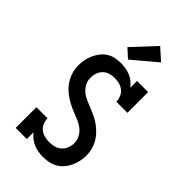

<svg xmlns="http://www.w3.org/2000/svg" viewBox="-293 -1083 1186 1186"><g transform="rotate(45 300.0 -490.5)"><path d="M335 8Q314 8 293 4.5Q272 1 252.5 -7Q233 -15 216 -28.5Q199 -42 186 -59V0H89V-181H186Q186 -160 194.5 -140Q203 -120 219.5 -107Q236 -94 257 -89Q278 -84 299 -84Q321 -84 342.5 -90Q364 -96 380 -111Q396 -126 404 -147Q412 -168 412 -190Q412 -215 399.5 -238.5Q387 -262 366.5 -278Q346 -294 322 -304Q298 -314 274 -323.5Q250 -333 227 -345Q204 -357 183 -372Q162 -387 144.5 -406Q127 -425 114.5 -447.5Q102 -470 95.5 -495.5Q89 -521 89 -547Q89 -572 94 -596.5Q99 -621 109 -643.5Q119 -666 134.5 -686Q150 -706 171 -719.5Q192 -733 216.5 -738Q241 -743 266 -743Q287 -743 308 -739.5Q329 -736 348.5 -728Q368 -720 384.5 -706.5Q401 -693 414 -676V-735H511V-554H414Q414 -575 405.5 -595Q397 -615 380.5 -628Q364 -641 343.5 -646Q323 -651 302 -651Q281 -651 260.5 -644.5Q240 -638 225 -623Q210 -608 203 -587.5Q196 -567 196 -546Q196 -520 208.5 -496.5Q221 -473 241 -457Q261 -441 285.5 -431Q310 -421 333.5 -411.5Q357 -402 380.5 -390.5Q404 -379 424.5 -363.5Q445 -348 463 -329Q481 -310 493.5 -287.5Q506 -265 512.5 -239.5Q519 -214 519 -189Q519 -163 513.5 -138Q508 -113 497.5 -90Q487 -67 470.5 -47.5Q454 -28 432 -15Q410 -2 385 3Q360 8 335 8ZM281 -789 224 -841 362 -989 438 -921Z"/></g></svg>

Font: Iosevka Slab Semibold Extended
Style: Regular
Weight: 600
Width: 7
Monospace: yes
Designer: Belleve Invis
Foundry: Belleve Invis
Version: Version 11.1.0; ttfautohint (v1.8.3)